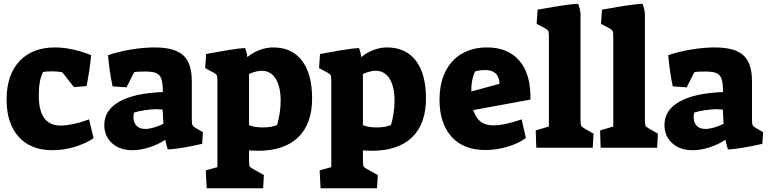

<svg xmlns="http://www.w3.org/2000/svg" viewBox="-20 -785 4084 1020"><path d="M15 -256Q15 -387 83.5 -460Q152 -533 271 -533Q361 -533 464 -492Q462 -463 455 -415.5Q448 -368 440 -328L373 -322L311 -401Q286 -406 255 -406Q230 -406 209 -403Q186 -359 186 -279Q186 -197 215 -157.5Q244 -118 303 -118Q331 -118 371 -126.5Q411 -135 453 -151L477 -51Q437 -23 377.5 -5Q318 13 259 13Q143 13 79 -58.5Q15 -130 15 -256Z M534 -121Q534 -200 613.5 -245Q693 -290 845 -296Q845 -343 837.5 -365.5Q830 -388 810.5 -396.5Q791 -405 751 -405Q710 -405 693 -402L652 -321L578 -326Q561 -406 554 -492Q610 -511 676.5 -522Q743 -533 801 -533Q907 -533 953 -491.5Q999 -450 999 -354V-145Q999 -127 1002.5 -120Q1006 -113 1018 -106L1058 -83L1054 -21Q938 6 871 9Q869 3 865 -12.5Q861 -28 858 -42Q819 -17 772.5 -2Q726 13 684 13Q616 13 575 -24.5Q534 -62 534 -121ZM848 -127 844 -203Q820 -205 812 -205Q785 -205 749 -199.5Q713 -194 692 -187Q689 -174 689 -163Q689 -133 705.5 -116.5Q722 -100 751 -100Q791 -100 848 -127Z M1073 120 1135 103V-356Q1135 -378 1132 -384.5Q1129 -391 1115 -399L1070 -423L1075 -498Q1080 -499 1085 -500Q1090 -501 1096 -502Q1143 -511 1195.5 -519.5Q1248 -528 1282 -530Q1291 -509 1294 -482Q1325 -507 1360.5 -520Q1396 -533 1431 -533Q1531 -533 1584.5 -462.5Q1638 -392 1638 -262Q1638 -127 1564 -55.5Q1490 16 1350 16Q1335 16 1303 14V69Q1303 91 1306 98Q1309 105 1323 112L1382 145L1378 215H1078ZM1452 -121Q1460 -146 1465.5 -181.5Q1471 -217 1471 -248Q1471 -325 1444.5 -367Q1418 -409 1371 -409Q1342 -409 1303 -392V-120Q1332 -108 1376 -108Q1423 -108 1452 -121Z M1678 120 1740 103V-356Q1740 -378 1737 -384.5Q1734 -391 1720 -399L1675 -423L1680 -498Q1685 -499 1690 -500Q1695 -501 1701 -502Q1748 -511 1800.5 -519.5Q1853 -528 1887 -530Q1896 -509 1899 -482Q1930 -507 1965.5 -520Q2001 -533 2036 -533Q2136 -533 2189.5 -462.5Q2243 -392 2243 -262Q2243 -127 2169 -55.5Q2095 16 1955 16Q1940 16 1908 14V69Q1908 91 1911 98Q1914 105 1928 112L1987 145L1983 215H1683ZM2057 -121Q2065 -146 2070.5 -181.5Q2076 -217 2076 -248Q2076 -325 2049.5 -367Q2023 -409 1976 -409Q1947 -409 1908 -392V-120Q1937 -108 1981 -108Q2028 -108 2057 -121Z M2315 -255Q2315 -342 2346 -404.5Q2377 -467 2434 -500Q2491 -533 2567 -533Q2680 -533 2740.5 -461Q2801 -389 2798 -256L2494 -200Q2508 -158 2533.5 -138.5Q2559 -119 2601 -119Q2630 -119 2670 -127.5Q2710 -136 2751 -151L2774 -52Q2737 -24 2678 -6Q2619 12 2559 12Q2442 12 2378.5 -59Q2315 -130 2315 -255ZM2634 -340Q2632 -378 2612.5 -395.5Q2593 -413 2558 -413Q2529 -413 2503 -405Q2482 -356 2484 -299Z M2826 -92 2896 -113V-592Q2896 -614 2892.5 -620.5Q2889 -627 2875 -635L2831 -658L2836 -734Q2856 -738 2867 -739Q2999 -763 3051 -765Q3061 -742 3064 -713V-146Q3064 -125 3067 -118Q3070 -111 3084 -103L3133 -75L3129 0H2829Z M3168 -92 3238 -113V-592Q3238 -614 3234.5 -620.5Q3231 -627 3217 -635L3173 -658L3178 -734Q3198 -738 3209 -739Q3341 -763 3393 -765Q3403 -742 3406 -713V-146Q3406 -125 3409 -118Q3412 -111 3426 -103L3475 -75L3471 0H3171Z M3510 -121Q3510 -200 3589.5 -245Q3669 -290 3821 -296Q3821 -343 3813.5 -365.5Q3806 -388 3786.5 -396.5Q3767 -405 3727 -405Q3686 -405 3669 -402L3628 -321L3554 -326Q3537 -406 3530 -492Q3586 -511 3652.5 -522Q3719 -533 3777 -533Q3883 -533 3929 -491.5Q3975 -450 3975 -354V-145Q3975 -127 3978.5 -120Q3982 -113 3994 -106L4034 -83L4030 -21Q3914 6 3847 9Q3845 3 3841 -12.5Q3837 -28 3834 -42Q3795 -17 3748.5 -2Q3702 13 3660 13Q3592 13 3551 -24.5Q3510 -62 3510 -121ZM3824 -127 3820 -203Q3796 -205 3788 -205Q3761 -205 3725 -199.5Q3689 -194 3668 -187Q3665 -174 3665 -163Q3665 -133 3681.5 -116.5Q3698 -100 3727 -100Q3767 -100 3824 -127Z"/></svg>

Font: Suez One
Style: Regular
Weight: 400
Version: Version 1.000